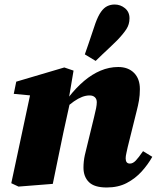

<svg xmlns="http://www.w3.org/2000/svg" viewBox="-20 -815 697 851"><path d="M62 12 30 -3 119 -420 180 -386 41 -399 52 -453 265 -516 306 -502 283 -366 290 -360 261 -228Q249 -171 237.5 -114.5Q226 -58 214 0ZM453 16Q398 16 374 -8Q350 -32 350 -72Q350 -100 356 -127.5Q362 -155 368 -177L397 -296Q403 -320 406 -335.5Q409 -351 409 -362Q409 -376 400.5 -384Q392 -392 377 -392Q361 -392 344 -385.5Q327 -379 307.5 -365.5Q288 -352 266 -331L262 -385H285Q318 -427 353 -456.5Q388 -486 426 -502Q464 -518 504 -518Q548 -518 574 -492Q600 -466 600 -420Q600 -393 596 -370Q592 -347 586 -324L546 -163Q543 -148 540 -135.5Q537 -123 537 -113Q537 -102 541.5 -96Q546 -90 556 -90Q569 -90 581.5 -103Q594 -116 614 -145L655 -120Q636 -86 608 -55Q580 -24 542 -4Q504 16 453 16ZM356 -574Q364 -597 372 -620Q380 -643 387.5 -666Q395 -689 403 -712Q415 -745 428 -763Q441 -781 456 -788Q471 -795 488 -795Q514 -795 534 -778.5Q554 -762 554 -734Q554 -707 540 -685.5Q526 -664 499 -636Q483 -620 467 -605Q451 -590 435 -575Q419 -560 404 -545Z"/></svg>

Font: Source Serif 4 Black
Style: Italic
Weight: 900
Italic angle: -12°
Designer: Frank Grießhammer
Foundry: Adobe Systems Incorporated
Version: Version 4.004;hotconv 1.0.116;makeotfexe 2.5.65601